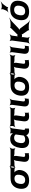

<svg xmlns="http://www.w3.org/2000/svg" viewBox="2316 -3170 892 5565"><g transform="rotate(-90 2762.5 -387.0)"><path d="M686 -464 687 -478C690 -502 710 -539 724 -552L722 -554C707 -542 668 -528 644 -528H388C338 -528 295 -522 254 -509C161 -472 94 -390 77 -269L75 -259C70 -220 72 -185 78 -152C96 -58 164 10 316 10C365 10 407 4 446 -9C533 -45 600 -123 616 -239L617 -249C619 -266 620 -282 618 -297C611 -337 594 -371 571 -398C562 -407 548 -420 540 -424L538 -420C546 -416 564 -414 578 -414H629C653 -414 688 -400 699 -388L701 -390C691 -403 683 -440 686 -464ZM373 -414C469 -414 490 -346 479 -269L477 -259C466 -180 430 -104 331 -104C226 -104 204 -175 216 -259L218 -269C229 -349 273 -414 373 -414Z M1046 -105C1004 -105 994 -125 999 -160L1027 -365C1030 -389 1024 -429 1013 -441L1011 -439C1021 -426 1067 -415 1097 -415H1178C1202 -415 1237 -401 1248 -389L1251 -391C1241 -404 1232 -441 1235 -465L1236 -478C1239 -502 1259 -539 1273 -552L1271 -554C1256 -542 1217 -528 1193 -528H778C754 -528 719 -542 708 -554L706 -552C716 -539 724 -502 721 -478L720 -465C717 -441 698 -404 684 -391L685 -389C700 -401 739 -415 763 -415H831C861 -415 908 -426 922 -439L920 -441C905 -429 889 -389 886 -365L858 -162C843 -52 886 10 995 10C1034 10 1064 5 1089 -1C1096 -3 1107 -1 1111 1L1113 -2C1109 -5 1105 -14 1105 -21L1104 -104C1105 -109 1109 -115 1110 -117L1107 -120C1096 -107 1076 -105 1046 -105Z M1807 -107 1809 -104 1806 -106C1779 -109 1779 -140 1783 -171L1825 -478C1828 -502 1848 -539 1862 -552L1860 -554C1845 -542 1806 -528 1782 -528H1733C1715 -528 1689 -537 1681 -545L1676 -542C1684 -535 1687 -510 1683 -497C1679 -482 1672 -458 1675 -446L1679 -447C1676 -457 1666 -475 1657 -486C1629 -516 1588 -538 1522 -538C1480 -538 1442 -531 1414 -518C1328 -475 1278 -382 1261 -260L1259 -250C1254 -212 1253 -177 1258 -145C1270 -59 1322 10 1446 10C1517 10 1567 -14 1604 -48C1617 -59 1631 -77 1633 -87H1628C1626 -77 1631 -58 1638 -47C1659 -11 1703 10 1756 10C1777 10 1792 8 1808 2C1812 1 1819 2 1822 4L1825 0C1822 -1 1818 -8 1819 -13L1821 -102C1820 -105 1824 -108 1825 -110L1822 -112C1821 -111 1818 -107 1816 -107ZM1646 -360 1620 -171C1619 -165 1620 -159 1619 -153C1619 -153 1619 -149 1620 -149L1621 -153C1620 -153 1617 -149 1617 -149C1592 -121 1559 -104 1505 -104C1407 -104 1389 -172 1400 -250L1402 -260C1413 -341 1449 -424 1550 -424C1599 -424 1626 -408 1643 -384C1644 -382 1652 -373 1653 -374L1652 -378C1651 -377 1646 -363 1646 -360Z M2219 -105C2177 -105 2167 -125 2172 -160L2200 -365C2203 -389 2197 -429 2186 -441L2184 -439C2194 -426 2240 -415 2270 -415H2351C2375 -415 2410 -401 2421 -389L2424 -391C2414 -404 2405 -441 2408 -465L2409 -478C2412 -502 2432 -539 2446 -552L2444 -554C2429 -542 2390 -528 2366 -528H1951C1927 -528 1892 -542 1881 -554L1879 -552C1889 -539 1897 -502 1894 -478L1893 -465C1890 -441 1871 -404 1857 -391L1858 -389C1873 -401 1912 -415 1936 -415H2004C2034 -415 2081 -426 2095 -439L2093 -441C2078 -429 2062 -389 2059 -365L2031 -162C2016 -52 2059 10 2168 10C2207 10 2237 5 2262 -1C2269 -3 2280 -1 2284 1L2286 -2C2282 -5 2278 -14 2278 -21L2277 -104C2278 -109 2282 -115 2283 -117L2280 -120C2269 -107 2249 -105 2219 -105Z M2593 5C2622 5 2645 2 2667 -3C2672 -5 2681 -3 2684 0L2686 -3C2683 -6 2681 -15 2682 -20L2693 -105C2694 -110 2699 -115 2701 -118L2698 -120C2696 -118 2690 -113 2685 -113L2677 -112L2653 -110C2614 -110 2601 -125 2606 -165L2649 -478C2652 -502 2672 -539 2687 -552L2684 -554C2669 -542 2630 -528 2606 -528H2564C2540 -528 2505 -542 2494 -554L2492 -552C2502 -539 2510 -502 2507 -478L2463 -150C2449 -47 2491 5 2593 5Z M3385 -464 3386 -478C3389 -502 3409 -539 3423 -552L3421 -554C3406 -542 3367 -528 3343 -528H3087C3037 -528 2994 -522 2953 -509C2860 -472 2793 -390 2776 -269L2774 -259C2769 -220 2771 -185 2777 -152C2795 -58 2863 10 3015 10C3064 10 3106 4 3145 -9C3232 -45 3299 -123 3315 -239L3316 -249C3318 -266 3319 -282 3317 -297C3310 -337 3293 -371 3270 -398C3261 -407 3247 -420 3239 -424L3237 -420C3245 -416 3263 -414 3277 -414H3328C3352 -414 3387 -400 3398 -388L3400 -390C3390 -403 3382 -440 3385 -464ZM3072 -414C3168 -414 3189 -346 3178 -269L3176 -259C3165 -180 3129 -104 3030 -104C2925 -104 2903 -175 2915 -259L2917 -269C2928 -349 2972 -414 3072 -414Z M3745 -105C3703 -105 3693 -125 3698 -160L3726 -365C3729 -389 3723 -429 3712 -441L3710 -439C3720 -426 3766 -415 3796 -415H3877C3901 -415 3936 -401 3947 -389L3950 -391C3940 -404 3931 -441 3934 -465L3935 -478C3938 -502 3958 -539 3972 -552L3970 -554C3955 -542 3916 -528 3892 -528H3477C3453 -528 3418 -542 3407 -554L3405 -552C3415 -539 3423 -502 3420 -478L3419 -465C3416 -441 3397 -404 3383 -391L3384 -389C3399 -401 3438 -415 3462 -415H3530C3560 -415 3607 -426 3621 -439L3619 -441C3604 -429 3588 -389 3585 -365L3557 -162C3542 -52 3585 10 3694 10C3733 10 3763 5 3788 -1C3795 -3 3806 -1 3810 1L3812 -2C3808 -5 3804 -14 3804 -21L3803 -104C3804 -109 3808 -115 3809 -117L3806 -120C3795 -107 3775 -105 3745 -105Z M4119 5C4148 5 4171 2 4193 -3C4198 -5 4207 -3 4210 0L4212 -3C4209 -6 4207 -15 4208 -20L4219 -105C4220 -110 4225 -115 4227 -118L4224 -120C4222 -118 4216 -113 4211 -113L4203 -112L4179 -110C4140 -110 4127 -125 4132 -165L4175 -478C4178 -502 4198 -539 4213 -552L4210 -554C4195 -542 4156 -528 4132 -528H4090C4066 -528 4031 -542 4020 -554L4018 -552C4028 -539 4036 -502 4033 -478L3989 -150C3975 -47 4017 5 4119 5Z M4561 -172 4663 -23C4668 -15 4673 5 4668 10L4671 12C4676 7 4701 0 4712 0H4792C4856 0 4926 20 4958 39L4960 35C4927 17 4876 -30 4850 -74L4723 -245C4715 -256 4686 -276 4674 -276L4673 -272C4685 -272 4719 -292 4731 -303L4891 -456C4932 -499 4996 -544 5034 -562L5033 -566C4995 -548 4920 -528 4855 -528H4777C4767 -528 4744 -534 4741 -540L4737 -538C4738 -532 4729 -513 4722 -507L4563 -347C4557 -342 4544 -325 4547 -320L4551 -322C4550 -327 4526 -330 4518 -330C4506 -330 4485 -326 4479 -321L4482 -318C4488 -323 4494 -341 4495 -351L4512 -478C4515 -502 4539 -539 4556 -552L4553 -554C4535 -542 4493 -528 4469 -528H4427C4403 -528 4368 -542 4357 -554L4355 -552C4365 -539 4373 -502 4370 -478L4312 -50C4309 -26 4290 11 4276 24L4277 26C4292 14 4331 0 4355 0H4397C4421 0 4459 14 4473 26L4477 24C4464 11 4451 -26 4454 -50L4470 -167C4472 -180 4469 -204 4463 -211L4459 -208C4465 -201 4492 -195 4510 -195H4512C4523 -195 4552 -200 4557 -205L4551 -207C4546 -202 4556 -180 4561 -172Z M4965 -269 4963 -259C4958 -220 4960 -185 4966 -152C4984 -58 5053 10 5205 10C5255 10 5301 3 5342 -11C5435 -49 5502 -134 5519 -259L5521 -269C5526 -308 5526 -343 5520 -376C5501 -470 5431 -538 5279 -538C5229 -538 5185 -531 5144 -518C5050 -479 4982 -394 4965 -269ZM5380 -269 5378 -259C5367 -176 5322 -104 5220 -104C5115 -104 5092 -175 5104 -259L5106 -269C5117 -351 5161 -424 5263 -424C5365 -424 5391 -352 5380 -269ZM5276 -742 5240 -654C5231 -633 5203 -604 5186 -594L5190 -591C5207 -601 5248 -613 5276 -613H5288C5303 -613 5331 -605 5335 -598L5340 -600C5335 -607 5342 -631 5350 -642L5409 -724C5433 -757 5477 -795 5502 -809L5500 -813C5475 -798 5416 -782 5371 -782H5341C5320 -782 5285 -793 5276 -803L5272 -801C5281 -791 5282 -759 5276 -742Z"/></g></svg>

Font: Asimov
Style: EdgeWideIt
Weight: 500
Designer: Google
Version: Version 2.000980: 2014